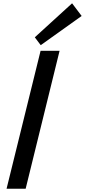

<svg xmlns="http://www.w3.org/2000/svg" viewBox="-20 -1149 517 1169"><path d="M342.8 -839.8 136.2 0H20L227.1 -839.8ZM418.9 -1128.9 477.1 -1051.8 228 -874 191.9 -921.9Z"/></svg>

Font: Sinkin Sans 500 Medium Italic
Style: Regular
Weight: 500
Italic angle: -112°
Designer: Keith Bates
Foundry: K-Type
Version: Sinkin Sans (version 1.0)  by Keith Bates   •   © 2014   www